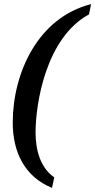

<svg xmlns="http://www.w3.org/2000/svg" viewBox="-20 -783 463 934"><path d="M233 131 244 80C175 32 153 -55 153 -139C153 -277 203 -600 413 -713L423 -763C166 -698 42 -430 42 -186C42 -46 98 76 233 131Z"/></svg>

Font: Noto Serif Tamil Medium
Style: Italic
Weight: 500
Italic angle: -12°
Designer: Indian Type Foundry, Tom Grace, and the Monotype Design Team
Foundry: Monotype Imaging Inc.
Version: Version 2.003